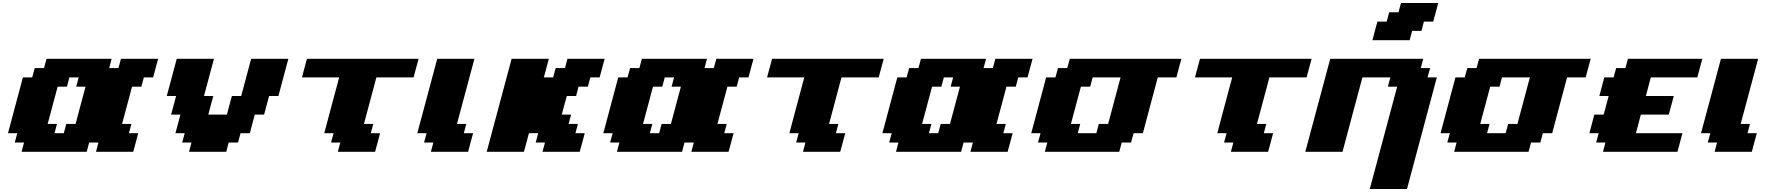

<svg xmlns="http://www.w3.org/2000/svg" viewBox="-20 -1020 11915 1290"><path d="M625 0H875Q880.9 -21 892.1 -62.5Q903.3 -104 908.7 -125H846.2L862.8 -187.5H800.3Q811.5 -229 833.7 -312.5Q856 -396 867.2 -437.5H929.7L946.3 -500H1008.8Q1014.2 -520.5 1025.4 -562.3Q1036.6 -604 1042.5 -625H792.5L775.9 -562.5H713.4L730 -625H292.5L275.9 -562.5H213.4L196.3 -500H133.8Q117.2 -437.5 83.7 -312.5Q50.3 -187.5 33.7 -125H96.2L79.1 -62.5H141.6L125 0H562.5L579.1 -62.5H641.6ZM408.7 -125H346.2L362.8 -187.5H300.3Q311.5 -229 333.7 -312.3Q356 -395.5 367.2 -437.5H429.7L446.3 -500H508.8L492.2 -437.5H554.7Q543.5 -396 521.2 -312.5Q499 -229 487.8 -187.5H425.3Z M1250 0H1500L1516.6 -62.5H1579.1L1596.2 -125H1658.7Q1664.1 -145.5 1675 -187.3Q1686 -229 1691.9 -250H1754.4Q1759.8 -270.5 1771 -312.3Q1782.2 -354 1788.1 -375H1850.6Q1861.8 -416.5 1884 -500Q1906.2 -583.5 1917.5 -625H1667.5Q1656.2 -583.5 1634 -500Q1611.8 -416.5 1600.6 -375H1538.1Q1532.2 -354 1521 -312.3Q1509.8 -270.5 1504.4 -250H1379.4Q1384.8 -270.5 1396 -312.3Q1407.2 -354 1413.1 -375H1350.6Q1361.8 -416.5 1384 -500Q1406.2 -583.5 1417.5 -625H1167.5Q1156.2 -583.5 1134 -500Q1111.8 -416.5 1100.6 -375H1163.1Q1157.7 -354 1146.5 -312.3Q1135.3 -270.5 1129.4 -250H1191.9Q1186.5 -229 1175.5 -187.3Q1164.6 -145.5 1158.7 -125H1221.2L1204.1 -62.5H1266.6Z M2250 0H2500Q2505.9 -21 2517.1 -62.5Q2528.3 -104 2533.7 -125H2471.2L2487.8 -187.5H2425.3L2508.8 -500H2758.8Q2764.2 -520.5 2775.4 -562.3Q2786.6 -604 2792.5 -625H2042.5Q2036.6 -604 2025.4 -562.3Q2014.2 -520.5 2008.8 -500H2258.8Q2241.7 -437.5 2208.5 -312.5Q2175.3 -187.5 2158.7 -125H2221.2L2204.1 -62.5H2266.6Z M2875 0H3125Q3130.4 -21 3141.6 -62.5Q3152.8 -104 3158.7 -125H3096.2L3112.8 -187.5H3050.3L3167.5 -625H2917.5Q2895.5 -542 2850.8 -375Q2806.2 -208 2783.7 -125H2846.2L2829.1 -62.5H2891.6Z M3625 0H3875Q3880.9 -21 3892.1 -62.5Q3903.3 -104 3908.7 -125H3846.2L3862.8 -187.5H3800.3L3816.9 -250H3754.4Q3759.8 -270.5 3771 -312.3Q3782.2 -354 3788.1 -375H3850.6L3867.2 -437.5H3929.7L3946.3 -500H4008.8Q4014.2 -520.5 4025.4 -562.3Q4036.6 -604 4042.5 -625H3792.5L3775.9 -562.5H3713.4L3696.3 -500H3633.8Q3639.6 -520.5 3650.9 -562.3Q3662.1 -604 3667.5 -625H3417.5Q3389.6 -520.5 3333.7 -312.3Q3277.8 -104 3250 0H3500Q3505.9 -21 3517.1 -62.5Q3528.3 -104 3533.7 -125H3596.2L3579.1 -62.5H3641.6Z M4625 0H4875Q4880.9 -21 4892.1 -62.5Q4903.3 -104 4908.7 -125H4846.2L4862.8 -187.5H4800.3Q4811.5 -229 4833.7 -312.5Q4856 -396 4867.2 -437.5H4929.7L4946.3 -500H5008.8Q5014.2 -520.5 5025.4 -562.3Q5036.6 -604 5042.5 -625H4792.5L4775.9 -562.5H4713.4L4730 -625H4292.5L4275.9 -562.5H4213.4L4196.3 -500H4133.8Q4117.2 -437.5 4083.7 -312.5Q4050.3 -187.5 4033.7 -125H4096.2L4079.1 -62.5H4141.6L4125 0H4562.5L4579.1 -62.5H4641.6ZM4408.7 -125H4346.2L4362.8 -187.5H4300.3Q4311.5 -229 4333.7 -312.3Q4356 -395.5 4367.2 -437.5H4429.7L4446.3 -500H4508.8L4492.2 -437.5H4554.7Q4543.5 -396 4521.2 -312.5Q4499 -229 4487.8 -187.5H4425.3Z M5375 0H5625Q5630.9 -21 5642.1 -62.5Q5653.3 -104 5658.7 -125H5596.2L5612.8 -187.5H5550.3L5633.8 -500H5883.8Q5889.2 -520.5 5900.4 -562.3Q5911.6 -604 5917.5 -625H5167.5Q5161.6 -604 5150.4 -562.3Q5139.2 -520.5 5133.8 -500H5383.8Q5366.7 -437.5 5333.5 -312.5Q5300.3 -187.5 5283.7 -125H5346.2L5329.1 -62.5H5391.6Z M6500 0H6750Q6755.9 -21 6767.1 -62.5Q6778.3 -104 6783.7 -125H6721.2L6737.8 -187.5H6675.3Q6686.5 -229 6708.7 -312.5Q6731 -396 6742.2 -437.5H6804.7L6821.3 -500H6883.8Q6889.2 -520.5 6900.4 -562.3Q6911.6 -604 6917.5 -625H6667.5L6650.9 -562.5H6588.4L6605 -625H6167.5L6150.9 -562.5H6088.4L6071.3 -500H6008.8Q5992.2 -437.5 5958.7 -312.5Q5925.3 -187.5 5908.7 -125H5971.2L5954.1 -62.5H6016.6L6000 0H6437.5L6454.1 -62.5H6516.6ZM6283.7 -125H6221.2L6237.8 -187.5H6175.3Q6186.5 -229 6208.7 -312.3Q6231 -395.5 6242.2 -437.5H6304.7L6321.3 -500H6383.8L6367.2 -437.5H6429.7Q6418.5 -396 6396.2 -312.5Q6374 -229 6362.8 -187.5H6300.3Z M7000 0H7500L7516.6 -62.5H7579.1L7596.2 -125H7658.7Q7675.8 -187.5 7708.7 -312.5Q7741.7 -437.5 7758.8 -500H7883.8Q7889.2 -520.5 7900.4 -562.3Q7911.6 -604 7917.5 -625H7167.5L7150.9 -562.5H7088.4L7071.3 -500H7008.8Q6992.2 -437.5 6958.7 -312.5Q6925.3 -187.5 6908.7 -125H6971.2L6954.1 -62.5H7016.6ZM7346.2 -125H7221.2L7237.8 -187.5H7175.3Q7186.5 -229 7208.7 -312.3Q7231 -395.5 7242.2 -437.5H7304.7L7321.3 -500H7508.8L7425.3 -187.5H7362.8Z M8250 0H8500Q8505.9 -21 8517.1 -62.5Q8528.3 -104 8533.7 -125H8471.2L8487.8 -187.5H8425.3L8508.8 -500H8758.8Q8764.2 -520.5 8775.4 -562.3Q8786.6 -604 8792.5 -625H8042.5Q8036.6 -604 8025.4 -562.3Q8014.2 -520.5 8008.8 -500H8258.8Q8241.7 -437.5 8208.5 -312.5Q8175.3 -187.5 8158.7 -125H8221.2L8204.1 -62.5H8266.6Z M9183.1 250H9433.1L9633.8 -500H9571.3L9588.4 -562.5H9525.9L9542.5 -625H8917.5Q8889.6 -520.5 8833.7 -312.3Q8777.8 -104 8750 0H9000Q9022 -83 9066.7 -250Q9111.3 -417 9133.8 -500H9321.3L9304.7 -437.5H9367.2ZM9201.2 -750H9451.2L9467.8 -812.5H9530.3L9546.9 -875H9609.4Q9615.2 -896 9626.5 -937.5Q9637.7 -979 9643.1 -1000H9393.1L9376 -937.5H9313.5L9296.9 -875H9234.4Q9228.5 -854 9217.5 -812.5Q9206.5 -771 9201.2 -750Z M9750 0H10250L10266.6 -62.5H10329.1L10346.2 -125H10408.7Q10425.8 -187.5 10458.7 -312.5Q10491.7 -437.5 10508.8 -500H10633.8Q10639.2 -520.5 10650.4 -562.3Q10661.6 -604 10667.5 -625H9917.5L9900.9 -562.5H9838.4L9821.3 -500H9758.8Q9742.2 -437.5 9708.7 -312.5Q9675.3 -187.5 9658.7 -125H9721.2L9704.1 -62.5H9766.6ZM10096.2 -125H9971.2L9987.8 -187.5H9925.3Q9936.5 -229 9958.7 -312.3Q9981 -395.5 9992.2 -437.5H10054.7L10071.3 -500H10258.8L10175.3 -187.5H10112.8Z M10750 0H11250Q11255.9 -21 11267.1 -62.5Q11278.3 -104 11283.7 -125H10971.2Q10977.1 -145.5 10988 -187.3Q10999 -229 11004.4 -250H11191.9Q11197.8 -270.5 11209 -312.3Q11220.2 -354 11225.6 -375H11038.1Q11043.5 -395.5 11054.7 -437.3Q11065.9 -479 11071.3 -500H11383.8Q11389.2 -520.5 11400.4 -562.3Q11411.6 -604 11417.5 -625H10917.5L10900.9 -562.5H10838.4L10821.3 -500H10758.8Q10753.4 -479 10742.2 -437.5Q10731 -396 10725.6 -375H10788.1Q10782.7 -354 10771.5 -312.3Q10760.3 -270.5 10754.4 -250H10691.9Q10686.5 -229 10675.3 -187.3Q10664.1 -145.5 10658.7 -125H10721.2L10704.1 -62.5H10766.6Z M11500 0H11750Q11755.4 -21 11766.6 -62.5Q11777.8 -104 11783.7 -125H11721.2L11737.8 -187.5H11675.3L11792.5 -625H11542.5Q11520.5 -542 11475.8 -375Q11431.2 -208 11408.7 -125H11471.2L11454.1 -62.5H11516.6Z"/></svg>

Font: Faithful 32x
Style: BoldOblique
Weight: 400
Foundry: Faithful Resource Pack
Version: Version 1.0; January 27, 2023